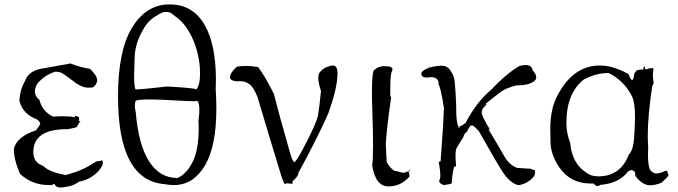

<svg xmlns="http://www.w3.org/2000/svg" viewBox="-20 -818 3035 859"><path d="M251 21Q261 21 286.5 16Q312 11 333 -5Q381 -14 415 -47Q440 -72 440 -90Q440 -96 437 -101Q426 -97 420 -97Q419 -97 415.5 -97Q412 -97 398 -88Q350 -55 274 -35Q200 -48 173 -76Q129 -91 129 -137Q129 -240 278 -240H284Q323 -247 324.5 -251Q326 -255 340 -278Q328 -276 328 -272L329 -270Q334 -280 334 -287Q334 -293 329 -296Q324 -299 322 -299V-297L315 -301Q314 -301 314 -300Q314 -298 318 -293Q293 -298 262 -298Q242 -298 218 -296Q169 -319 156 -372Q136 -387 136 -409Q136 -425 148 -445Q180 -482 226 -497H230Q248 -497 260.5 -489Q273 -481 300 -461Q343 -426 372 -426Q373 -426 388 -426Q403 -426 413 -449Q415 -453 415 -458Q415 -479 383 -510Q341 -516 295 -534L178 -513Q108 -504 92 -456Q68 -413 67 -367Q81 -308 145 -284Q160 -272 160 -266Q160 -265 158.5 -260.5Q157 -256 141 -235Q56 -207 42 -153Q42 -101 70 -40Q123 10 199 10L218 9L216 7Q216 5 222 5L227 10Q232 21 251 21Z M758 10Q844 10 896 -76Q948 -162 948 -334Q948 -374 945 -419L946 -460Q946 -618 896 -706Q843 -798 741 -798H726Q628 -792 568 -689.5Q508 -587 508 -387Q508 -10 717 6Q738 10 758 10ZM775 -22H771Q694 -22 646.5 -97Q599 -172 587 -319Q583 -332 583 -343Q583 -348 584.5 -357.5Q586 -367 587 -367Q596 -373 646 -373Q675 -373 720 -371Q824 -365 851 -365Q855 -365 857 -366Q859 -367 861 -367Q866 -367 870 -350Q872 -340 872 -326Q872 -307 868 -279L869 -245Q869 -148 842 -94Q815 -40 775 -22ZM857 -417V-418Q857 -424 727 -431Q614 -418 589 -418H586Q580 -432 580 -481Q580 -503 582.5 -564Q585 -625 619 -683Q642 -728 686 -751Q706 -765 724 -765Q744 -765 761 -747Q805 -719 836 -657Q867 -595 874 -518L875 -488Q875 -435 857 -417Z M1257 7V6Q1257 2 1266 2L1284 4Q1290 4 1290 0Q1290 -3 1288 -6Q1315 -30 1315 -43V-45Q1394 -188 1448 -309Q1490 -424 1490 -490Q1490 -525 1469 -525Q1461 -525 1451 -521Q1428 -515 1412 -496Q1404 -488 1404 -470Q1404 -447 1416 -411Q1410 -347 1403.5 -306.5Q1397 -266 1334 -149Q1304 -93 1297 -93Q1289 -93 1276 -140Q1227 -311 1205 -399Q1165 -478 1135 -518Q1108 -523 1081 -523Q1061 -523 1040 -520Q1009 -492 1009 -472Q1009 -456 1043 -454L1053 -455Q1078 -455 1096.5 -441Q1115 -427 1132 -384Q1196 -169 1238 -33Q1249 3 1257 7Z M1718 16Q1772 16 1810 -26Q1812 -28 1812 -32Q1812 -35 1810.5 -42Q1809 -49 1808 -50Q1809 -58 1813 -58L1818 -57Q1792 -45 1786 -45Q1778 -45 1761 -51L1744 -54Q1724 -67 1710 -93L1706 -174Q1710 -243 1729 -376L1730 -378Q1730 -382 1726 -391V-410Q1726 -485 1733 -498Q1736 -504 1736 -509Q1736 -514 1729 -518Q1722 -522 1698 -522Q1673 -522 1658 -507H1657Q1644 -507 1644 -407Q1644 -369 1646 -316Q1649 -225 1649 -167Q1649 -100 1645 -78Q1660 16 1718 16Z M2297 10Q2323 10 2352 -12Q2374 -29 2374 -44Q2374 -48 2372 -52Q2374 -54 2374 -55Q2374 -57 2367 -58Q2360 -59 2340 -69L2351 -63Q2313 -65 2293 -67Q2258 -80 2236 -119.5Q2214 -159 2165 -240L2170 -239Q2171 -239 2171 -240Q2135 -299 2135 -316Q2135 -332 2158 -351L2154 -352Q2150 -352 2143 -346Q2205 -396 2225 -410Q2245 -424 2290 -436H2295Q2341 -436 2366 -452Q2379 -460 2379 -472Q2379 -486 2363 -504Q2359 -527 2332 -527Q2320 -527 2304 -523Q2247 -490 2176 -415Q2112 -362 2063 -268Q2046 -255 2035 -251Q2035 -245 2034 -245Q2032 -245 2030 -255Q2021 -271 2021 -334V-347Q2018 -419 2014.5 -450Q2011 -481 2000 -494Q1986 -524 1957 -524Q1927 -524 1896 -514Q1865 -501 1865 -488Q1865 -471 1889 -471Q1896 -471 1906 -473Q1942 -473 1942 -445V-440Q1952 -427 1966 -335Q1964 -265 1951 -93Q1951 -96 1949 -96Q1947 -96 1943 -93Q1950 -54 1950 -33Q1950 -20 1947.5 -15Q1945 -10 1945 -7Q1945 3 1962 7Q1958 9 1958 10H1961Q1966 10 1979 8Q2002 5 2002 -1Q2002 -3 2001 -4Q2006 -60 2013 -74Q2015 -72 2017 -72Q2020 -72 2020 -80V-83Q2018 -107 2018 -124Q2018 -149 2024.5 -158.5Q2031 -168 2053 -205Q2057 -222 2069 -228Q2081 -257 2091 -257Q2092 -257 2097.5 -254.5Q2103 -252 2122 -232Q2200 -93 2230.5 -46.5Q2261 0 2297 10Z M2653 14Q2660 14 2667 9Q2750 2 2789 -50Q2799 -57 2806 -57Q2812 -57 2816 -51L2818 -52Q2821 -52 2823 -30Q2855 11 2889 11Q2910 11 2939 0L2961 -21Q2971 -31 2971 -37Q2971 -40 2967 -42V-45Q2967 -54 2961 -54Q2957 -54 2950 -51Q2932 -42 2918 -42Q2900 -42 2888 -59Q2879 -81 2879 -125L2880 -163Q2878 -185 2878 -210Q2878 -299 2898 -433Q2904 -441 2904 -450L2903 -457Q2901 -470 2901 -482Q2901 -497 2904 -510Q2899 -514 2897 -514Q2895 -514 2894 -512L2890 -513Q2884 -513 2870 -507Q2864 -512 2864 -516Q2864 -519 2867 -521H2865Q2858 -521 2858 -506L2849 -507Q2841 -507 2832.5 -504Q2824 -501 2824 -500Q2824 -499 2826 -499L2818 -490Q2815 -460 2808 -460Q2802 -460 2792 -486Q2761 -506 2709 -520Q2687 -525 2665 -525Q2547 -525 2478 -398Q2442 -337 2442 -241Q2442 -236 2443 -181.5Q2444 -127 2481 -71Q2531 3 2622 3H2636Q2644 14 2653 14ZM2657 -29Q2623 -29 2601 -47Q2539 -88 2531 -179Q2514 -221 2514 -268Q2514 -402 2593 -463Q2649 -491 2695 -491H2704Q2774 -455 2808 -386Q2821 -360 2821 -292Q2821 -272 2817.5 -209Q2814 -146 2793 -126Q2756 -29 2657 -29Z"/></svg>

Font: Xiaobo Songti 小帛宋体
Style: Regular
Weight: 400
Version: Version 1.501;March 17, 2024;FontCreator 14.0.0.2814 64-bit